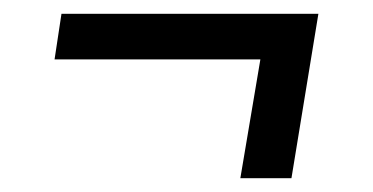

<svg xmlns="http://www.w3.org/2000/svg" viewBox="-20 -393 540 278"><path d="M402 -135H328L357 -307H59L69 -373H441Z"/></svg>

Font: Iosevka Term Curly
Style: Italic
Weight: 400
Italic angle: -9°
Designer: Belleve Invis
Foundry: Belleve Invis
Version: Version 32.3.0